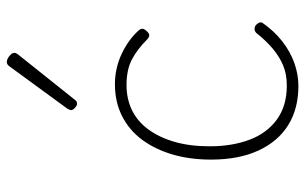

<svg xmlns="http://www.w3.org/2000/svg" viewBox="-186 -690 895 563"><g transform="rotate(-90 261.5 -408.5)"><path d="M291 19Q224 19 176 -11Q128 -41 101.5 -98.5Q75 -156 75 -237Q75 -299 90 -350Q105 -401 133 -439Q161 -477 202.5 -498Q244 -519 296 -519Q344 -519 386.5 -498.5Q429 -478 455 -448Q459 -443 458.5 -437.5Q458 -432 450 -424Q443 -417 437.5 -418.5Q432 -420 428 -424Q398 -454 368 -469.5Q338 -485 294 -485Q253 -485 220 -469Q187 -453 163.5 -421Q140 -389 127 -344Q114 -299 114 -241Q114 -176 133 -125Q152 -74 192 -44.5Q232 -15 292 -15Q325 -15 350.5 -25.5Q376 -36 399.5 -55.5Q423 -75 446 -104Q451 -109 457 -109.5Q463 -110 469 -106Q474 -102 476.5 -96Q479 -90 475 -85Q452 -52 422 -28.5Q392 -5 358.5 7Q325 19 291 19ZM239 -630Q234 -630 227 -636Q220 -642 220 -648Q220 -650 221.5 -652.5Q223 -655 224 -658L349 -829Q352 -833 355 -834.5Q358 -836 362 -836Q367 -836 373 -832.5Q379 -829 383.5 -824Q388 -819 388 -814Q388 -811 387 -809Q386 -807 384 -804L250 -636Q246 -630 239 -630Z"/></g></svg>

Font: Playwrite HR Lijeva Thin
Style: Regular
Weight: 250
Designer: Veronika Burian, José Scaglione
Foundry: TypeTogether
Version: Version 1.002